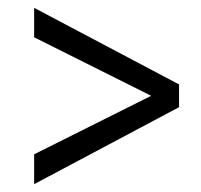

<svg xmlns="http://www.w3.org/2000/svg" viewBox="-20 -604 511 489"><path d="M436 -389 67 -584V-509L365 -360L67 -211V-135L436 -331Z"/></svg>

Font: Domine
Style: Regular
Weight: 400
Designer: Pablo Impallari, Rodrigo Fuenzalida, Brenda Gallo
Foundry: Pablo Impallari, Rodrigo Fuenzalida, Brenda Gallo
Version: Version 2.000